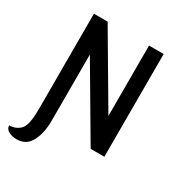

<svg xmlns="http://www.w3.org/2000/svg" viewBox="-230 -784 989 1068"><g transform="rotate(30 265.0 -250.0)"><path d="M-38 113Q-11 113 8.5 102.5Q28 92 38 77.5Q48 63 53 37.5Q58 12 59 -7.5Q60 -27 60 -59V-660H148L414 -208V-660H508V0H420L154 -452V-26Q154 51 126 105.5Q98 160 36 160Q7 160 -15.5 148Q-38 136 -38 113Z"/></g></svg>

Font: Sansita
Style: Regular
Weight: 400
Designer: Pablo Cosgaya
Foundry: Omnibus-Type
Version: Version 1.006;hotconv 1.0.109;makeotfexe 2.5.65596